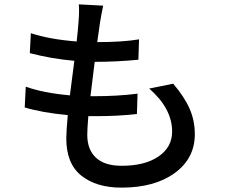

<svg xmlns="http://www.w3.org/2000/svg" viewBox="-20 -816 1040 884"><path d="M667 -408.2 777.3 -430.7Q829.1 -370.1 853 -315.4Q877 -260.7 877 -198.2Q877 -86.9 784.7 -19.5Q692.4 47.9 539.1 47.9Q423.8 47.9 354.5 -7.3Q285.2 -62.5 285.2 -178.7Q285.2 -209 292 -286.1Q174.8 -296.9 93.8 -321.3L98.6 -417Q179.7 -387.7 301.8 -377Q304.7 -404.3 322.3 -536.1Q218.8 -544.9 117.2 -571.3L122.1 -663.1Q208 -634.8 333 -625Q338.9 -677.7 341.8 -717.8Q345.7 -767.6 342.8 -795.9L455.1 -790Q447.3 -753.9 440.4 -711.9L427.7 -622.1Q544.9 -622.1 620.1 -634.8L617.2 -541Q514.6 -531.2 418 -531.2H416Q406.2 -455.1 396.5 -373H410.2Q522.5 -373 613.3 -384.8L610.4 -291Q523.4 -281.2 424.8 -281.2H386.7Q381.8 -222.7 381.8 -195.3Q381.8 -127 421.9 -89.8Q461.9 -52.7 540 -52.7Q647.5 -52.7 710 -95.7Q772.5 -138.7 772.5 -210Q772.5 -316.4 667 -408.2Z"/></svg>

Font: Gen Shin Gothic Monospace Medium
Style: Regular
Weight: 500
Designer: [Source Han Sans]
Ryoko NISHIZUKA  (kana & ideographs); Paul D. Hunt (Latin, Greek & Cyrillic); Wenlong ZHANG  (bopomofo
Version: Version 1.002.20150607